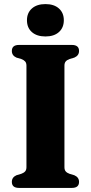

<svg xmlns="http://www.w3.org/2000/svg" viewBox="-20 -920 445 940"><path d="M295.5 -101.5Q295.5 -88 301.8 -80.8Q308 -73.5 320.5 -69L344 -62Q367 -52 367 -29.5Q367 0 332 0H73Q38 0 38 -29.5Q38 -52 60.5 -62L84 -69Q96.5 -73.5 103 -80.8Q109.5 -88 109.5 -101.5V-598.5Q109.5 -612 103 -619.2Q96.5 -626.5 84.5 -631L60.5 -638Q38 -648 38 -670.5Q38 -700 73 -700H332Q367 -700 367 -670.5Q367 -648 344 -638L320.5 -631Q308 -626.5 301.8 -619.2Q295.5 -612 295.5 -598.5ZM202.5 -741.5Q160.5 -741.5 136.2 -762.8Q112 -784 112 -821Q112 -857 136.2 -878.5Q160.5 -900 202.5 -900Q244.5 -900 268.5 -878.5Q292.5 -857 292.5 -821Q292.5 -784.5 268.5 -763Q244.5 -741.5 202.5 -741.5Z"/></svg>

Font: Fraunces 72pt Soft
Style: Bold
Weight: 700
Version: Version 1.000;[b76b70a41]